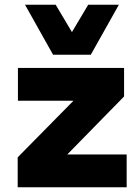

<svg xmlns="http://www.w3.org/2000/svg" viewBox="-20 -794 594 814"><path d="M55 0V-127L332 -408L325 -367H56V-506H506V-385L225 -98L231 -139H517V0ZM205 -562 86 -774H216L285 -658L354 -774H484L365 -562Z"/></svg>

Font: Nunito Sans 7pt Black
Style: Regular
Weight: 900
Designer: Vernon Adams
Foundry: Vernon Adams
Version: Version 3.101;gftools[0.9.27]